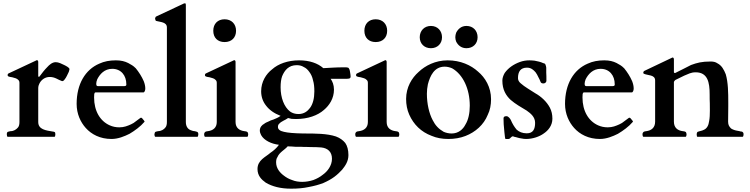

<svg xmlns="http://www.w3.org/2000/svg" viewBox="-20 -823 4509 1155"><path d="M21 -15C21 -6 23 -1 26 0H308C311 -1 313 -6 313 -15C313 -30.7 307.7 -29.9 295 -32C256.9 -38.4 210 -43.6 210 -89V-295C210 -302 212 -310 216 -318C225.3 -339.6 248 -360 279 -360C311.6 -360 327.9 -343.4 353 -335H354C359 -335 364 -338 368 -344C379.3 -357.2 386.2 -375.5 394 -391C396 -399 398 -404 398 -407C398 -416.6 375 -427.5 366 -432C351.5 -439.2 332.4 -449 315 -449C294.1 -449 275.8 -432.3 264 -419C247.4 -402.4 233.5 -384 220 -366C219 -365 218 -364 217 -362C216 -362 214 -361 213 -361C212 -361 211 -362 210 -364V-450C210 -457 207 -461 202 -461C201 -461 200 -461 199 -460L195 -458L33 -382C30 -381 28 -379 28 -378C26 -376 26 -374 26 -373C26 -369 26 -366 28 -366C28 -361.6 48.9 -358.6 54 -358C67.7 -354.1 82.3 -351.6 90 -342C95 -338 97 -332 97 -324V-89C97 -74 94 -63 88 -56C77.8 -44.1 63 -34 44 -34C29.5 -30.4 21 -32.8 21 -15Z M854 -290C854 -304 851 -318 845 -334C832.8 -362.4 815.3 -389.6 797 -412C779.5 -429.5 770.1 -433.1 751 -444C730.5 -454.2 708.1 -460 677 -460C640 -460 607 -454 577 -440C493.1 -404 441 -317.6 441 -198C441 -137.5 464.8 -87.7 496 -53C529.9 -15.3 581.4 13 651 13C690.8 13 729.1 -3.1 759 -18C790.7 -36.7 825 -61.9 848 -89C849 -90 850 -91 850 -92C846.2 -95.8 846.7 -99.7 841 -104C839.3 -106.5 833.3 -115 829 -115C828 -115 827 -115 825 -114C816 -107 807 -100 798 -94C789 -86 779 -80 768 -75C747.3 -65.6 726.5 -57 698 -57C677 -57 658 -61 640 -69C582.9 -94.4 546 -154.2 546 -237C546 -246 547 -253 547 -258C549 -264 551 -267 554 -267H842C850.4 -267 854 -281.4 854 -290ZM559 -320C559 -327 561 -336 565 -346C580.5 -376.9 608.5 -409 655 -409C708.2 -409 740 -369.2 740 -316C741 -309 737 -305 728 -305H568C560.4 -305 559 -311.6 559 -320Z M1092 -803C1088.6 -803 1083.5 -801.5 1082 -800L920 -724C917 -723 915 -720 915 -718C913 -714 913 -712 913 -711C914 -703 916 -698 920 -697C944.8 -689.9 984 -690.7 984 -658V-89C984 -74 981 -63 975 -56C966.5 -44.2 949.3 -34 931 -34C921.7 -31.3 911 -32.2 911 -22C909 -19 909 -16 909 -15C909 -10.3 910.3 -1.8 914 0H1169C1171.2 -2.2 1173 -10.9 1173 -15C1173 -31.5 1163.8 -30.3 1151 -34C1143 -34 1135 -37 1127 -40C1109 -46.7 1098 -63.8 1098 -89V-792C1098 -799 1097.8 -803 1092 -803Z M1473 -15C1473 -17 1473 -20 1471 -23C1471 -31.5 1459.5 -32.8 1450 -34C1420.2 -37.7 1397 -53.7 1397 -89V-450C1397 -457 1394 -461 1389 -461C1388 -461 1387 -461 1386 -460L1382 -458L1220 -382C1217 -381 1215 -379 1215 -378C1213 -376 1213 -374 1213 -373C1213 -369 1213 -366 1215 -366C1215 -361.6 1235.9 -358.6 1241 -358C1254.7 -354.1 1269.3 -351.6 1277 -342C1282 -338 1284 -332 1284 -324V-89C1284 -53.8 1260.4 -37.7 1231 -34C1217.7 -32.3 1213.7 -31.3 1209 -22C1209 -19 1208 -16 1208 -15C1208 -10.3 1209.3 -1.8 1213 0H1468C1471.7 -1.8 1473 -10.3 1473 -15ZM1331 -570C1373.3 -570 1400 -596.7 1400 -638C1400 -679.2 1372.2 -707 1331 -707C1289.7 -707 1263 -679.7 1263 -638C1263 -596.2 1289.2 -570 1331 -570Z M1969 -349H2058C2059.2 -349 2060.3 -349 2061.4 -349C2077.7 -349 2089 -349.4 2089 -362C2089 -369 2088 -376 2087 -382C2086 -388.9 2084 -406 2079 -411C2079 -413 2077 -414 2074 -416C2071 -416 2067 -417 2063 -418H2044C2001.2 -418 1966.7 -415 1925 -413C1891.4 -442.7 1842.2 -460 1779 -460C1711.8 -460 1653.8 -439.1 1617 -406C1581.2 -378.7 1551 -331.7 1551 -274C1551 -241 1561 -212 1581 -187C1600 -162 1629 -141 1668 -126C1661 -121 1653 -116 1646 -113L1625 -104C1614 -101 1604 -97 1595 -92C1585 -88 1576 -84 1569 -78C1555.5 -71.2 1543 -57.1 1543 -38C1543 -29 1546 -19 1551 -10C1568.6 21.7 1612.3 42.6 1658 48C1644.4 67.4 1625.5 83.7 1607 96C1577.5 122.2 1529 139.7 1529 194C1529 233.6 1552.4 257.2 1579 276C1617.2 298.5 1666.9 312 1731 312C1770 312 1805 309 1837 302C1870 296 1899 288 1925 278C1950 267 1972 255 1991 241C2010 227 2025 212 2038 198C2057.3 174.2 2076 147.1 2076 110C2076 79 2069 54 2057 37C2043 20 2025 7 2001 -2C1947.5 -19.8 1878.6 -20 1804 -20C1751 -21 1712 -24 1688 -30C1664 -35 1652 -45 1652 -59C1652 -67 1654 -74 1659 -78C1672.6 -94.3 1697.5 -100.6 1713 -113C1720 -111 1727 -110 1734 -108C1741 -108 1750 -107 1761 -107C1832.1 -107 1891.7 -128.6 1929 -162C1961.1 -189 1989 -230.6 1989 -284C1989 -312.3 1979.8 -333.9 1969 -349ZM1641 154C1641 141 1643 130 1649 122C1660.6 93 1692.2 79 1711 57C1716 58 1722 58 1730 58C1738 59 1747 59 1757 60H1789C1801 61 1813 61 1825 61C1845 62 1863 62 1879 62C1895 63 1906 63 1913 64C1950.9 68.2 1977 89.5 1977 132C1977 174 1949.3 208.7 1922 228C1905 242 1886 252 1865 260C1843 267 1821 271 1798 271C1777 271 1756 268 1737 260C1718 254 1701 244 1687 233C1663.5 215.8 1641 188.9 1641 154ZM1871 -273C1871 -231.7 1862.2 -197 1845 -174C1830.8 -154.4 1808.7 -137 1776 -137C1756 -137 1739 -142 1725 -152C1688.9 -179.8 1668 -235.3 1668 -298C1668 -325 1671 -347 1677 -364C1692.2 -401 1716.9 -431 1765 -431C1780 -431 1795 -428 1807 -420C1821 -414 1832 -403 1841 -390C1851 -377 1859 -360 1863 -340C1869 -321 1871 -298 1871 -273Z M2382 -15C2382 -17 2382 -20 2380 -23C2380 -31.5 2368.5 -32.8 2359 -34C2329.2 -37.7 2306 -53.7 2306 -89V-450C2306 -457 2303 -461 2298 -461C2297 -461 2296 -461 2295 -460L2291 -458L2129 -382C2126 -381 2124 -379 2124 -378C2122 -376 2122 -374 2122 -373C2122 -369 2122 -366 2124 -366C2124 -361.6 2144.9 -358.6 2150 -358C2163.7 -354.1 2178.3 -351.6 2186 -342C2191 -338 2193 -332 2193 -324V-89C2193 -53.8 2169.4 -37.7 2140 -34C2126.7 -32.3 2122.7 -31.3 2118 -22C2118 -19 2117 -16 2117 -15C2117 -10.3 2118.3 -1.8 2122 0H2377C2380.7 -1.8 2382 -10.3 2382 -15ZM2240 -570C2282.3 -570 2309 -596.7 2309 -638C2309 -679.2 2281.2 -707 2240 -707C2198.7 -707 2172 -679.7 2172 -638C2172 -596.2 2198.2 -570 2240 -570Z M2423 -228C2423 -194 2429 -162 2442 -133C2468.4 -74 2513 -29.6 2576 -6C2606 7 2640 13 2677 13C2714 13 2749 7 2780 -5C2840 -28.2 2890.2 -72.5 2914 -132C2928 -160 2934 -192 2934 -226C2934 -299.2 2898.2 -356.8 2856 -392C2813.3 -431.1 2750 -460 2673 -460C2598.9 -460 2537.8 -428 2498 -390C2457.4 -354.4 2423 -298 2423 -228ZM2548 -259C2548 -278 2550 -297 2554 -316C2567.3 -366.6 2592.2 -422 2655 -422C2671 -422 2686 -418 2700 -412C2765.2 -374.8 2806 -288.3 2806 -187C2806 -143.3 2797.8 -102.4 2780 -74C2765.8 -45.6 2738.1 -20 2697 -20C2679 -20 2663 -24 2649 -30C2618.9 -47.2 2598.6 -68.8 2583 -100C2561.4 -140.5 2548 -198.7 2548 -259ZM2639 -599C2639 -638.1 2611.9 -667 2572 -667C2532.6 -667 2505 -638.1 2505 -599C2505 -560 2532.8 -533 2572 -533C2611.2 -533 2639 -560 2639 -599ZM2853 -599C2853 -638.4 2826.1 -667 2786 -667C2754.3 -667 2734.7 -647.5 2724 -626C2721 -617 2719 -608 2719 -599C2719 -590 2721 -581 2724 -573C2734.8 -551.4 2754.4 -533 2786 -533C2825.4 -533 2853 -559.9 2853 -599Z M3150 -416C3174.9 -416 3189.4 -402.4 3202 -388C3208 -379 3214 -370 3218 -360C3224 -350 3228 -340 3232 -330C3234.1 -323.6 3241.5 -321 3249 -321C3258.1 -321 3267 -327.6 3267 -337C3267 -357 3267 -373 3266 -386V-416C3265 -423 3264 -429 3262 -432C3259.6 -441.6 3256.7 -440.4 3246 -444C3233.1 -450.5 3213.6 -454.5 3196 -458C3185 -459 3175 -460 3165 -460C3146 -460 3126 -457 3107 -450C3068.8 -435.9 3037.5 -414.1 3016 -384C3007 -368 3002 -353 3002 -338C3002 -283.1 3024.1 -247.9 3052 -222C3080.2 -197.5 3116.1 -177.2 3148 -158C3171.5 -141.2 3199 -120.4 3199 -84C3199 -46.8 3187.2 -21 3149 -21C3121.6 -21 3103 -29.9 3088 -43C3074.3 -59 3062.1 -79.2 3053 -101C3049.1 -108.9 3038.3 -124 3027 -124C3016.4 -124 3009 -121.7 3009 -111C3009 -102 3010 -90 3010 -76C3011.7 -64.3 3016.3 13 3021 13H3039C3050.5 13 3054 -3 3066 -3C3067 -3 3070 -2 3074 0C3088.6 2.4 3100.5 8.2 3118 10C3126 12 3136 13 3145 13C3185 13 3225.6 -1.3 3251 -20C3277.6 -37.7 3303 -67.7 3303 -109C3303 -134 3298 -156 3288 -175C3268.7 -211.7 3235.4 -242.3 3200 -262C3169.1 -282.6 3136.9 -299.6 3112 -322C3101 -331 3096 -342 3096 -353C3096 -392.6 3111.6 -416 3150 -416Z M3792 -290C3792 -304 3789 -318 3783 -334C3770.8 -362.4 3753.3 -389.6 3735 -412C3717.5 -429.5 3708.1 -433.1 3689 -444C3668.5 -454.2 3646.1 -460 3615 -460C3578 -460 3545 -454 3515 -440C3431.1 -404 3379 -317.6 3379 -198C3379 -137.5 3402.8 -87.7 3434 -53C3467.9 -15.3 3519.4 13 3589 13C3628.8 13 3667.1 -3.1 3697 -18C3728.7 -36.7 3763 -61.9 3786 -89C3787 -90 3788 -91 3788 -92C3784.2 -95.8 3784.7 -99.7 3779 -104C3777.3 -106.5 3771.3 -115 3767 -115C3766 -115 3765 -115 3763 -114C3754 -107 3745 -100 3736 -94C3727 -86 3717 -80 3706 -75C3685.3 -65.6 3664.5 -57 3636 -57C3615 -57 3596 -61 3578 -69C3520.9 -94.4 3484 -154.2 3484 -237C3484 -246 3485 -253 3485 -258C3487 -264 3489 -267 3492 -267H3780C3788.4 -267 3792 -281.4 3792 -290ZM3497 -320C3497 -327 3499 -336 3503 -346C3518.5 -376.9 3546.5 -409 3593 -409C3646.2 -409 3678 -369.2 3678 -316C3679 -309 3675 -305 3666 -305H3506C3498.4 -305 3497 -311.6 3497 -320Z M3850 0H4105C4108.7 -1.8 4110 -10.3 4110 -15C4110 -17 4110 -20 4108 -23C4108 -31.5 4096.5 -32.8 4087 -34C4056.6 -37.8 4034 -54.4 4034 -91V-330C4035.9 -335.7 4041.8 -342.3 4047 -344C4068 -354 4084 -362 4096 -368C4122.1 -378 4135 -388 4165 -388C4237.5 -388 4249 -326.8 4249 -256C4249 -236 4249 -218 4250 -201C4250 -186.8 4250.3 -171.7 4250.3 -156.7C4250.3 -134.7 4249.6 -113 4246 -95C4242.7 -68.3 4232.4 -49.9 4214 -42C4202 -35.1 4186.4 -34.7 4175 -29C4174 -28 4174 -26 4172 -22C4172 -19 4171 -16 4171 -15C4171 -13 4171 -10 4172 -6C4172 -3 4173 -1 4175 0H4448C4451.7 -1.8 4453 -10.3 4453 -15C4453 -17 4452 -20 4452 -23C4447.9 -29.2 4445.7 -32 4436 -32C4430 -34 4424 -35 4418 -36C4402.9 -38.2 4388.5 -43 4378 -50C4367.5 -60.5 4360 -70.3 4360 -91C4360 -121.6 4361 -156.8 4361 -184C4361 -191.2 4361 -198.3 4361 -205.5C4361 -266.9 4360.3 -326.1 4346 -376C4334.8 -404.1 4321.4 -429.3 4296 -442C4285 -450 4271 -453 4255 -453C4201.4 -453 4173.5 -445.3 4137 -432C4107.1 -415.7 4080.6 -404.1 4046 -386C4045 -385 4043 -384 4042 -384H4038C4036 -384 4035 -386 4034 -389V-465C4034 -473 4031 -477 4026 -477C4025 -477 4024 -477 4023 -476C3967.8 -449.5 3912.3 -423.4 3857 -397C3854 -396 3852 -394 3852 -392C3850 -391 3850 -389 3850 -388C3850 -384 3850 -382 3852 -380C3876.4 -367.8 3921 -375.1 3921 -339V-91C3921 -54.5 3898 -37.8 3868 -34C3854.7 -32.3 3850.7 -31.3 3846 -22C3846 -19 3845 -16 3845 -15C3845 -10.3 3846.3 -1.8 3850 0Z"/></svg>

Font: fbb
Style: Bold
Weight: 400
Designer: David J. Perry, Michael Sharpe
Version: Version 1.045